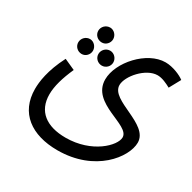

<svg xmlns="http://www.w3.org/2000/svg" viewBox="-148 -572 947 949"><g transform="rotate(30 326.0 -98.0)"><path d="M219 -341C241 -341 260 -360 260 -383C260 -406 241 -426 219 -426C194 -426 175 -406 175 -383C175 -360 194 -341 219 -341ZM48 22C48 159 147 230 295 230C510 230 621 82 621 -1C621 -108 400 -115 400 -203C400 -254 473 -339 540 -339C566 -339 595 -325 617 -313L652 -377C632 -393 584 -414 542 -414C436 -414 325 -290 325 -192C325 -54 543 -58 543 14C543 61 449 156 299 156C189 156 123 106 123 10C123 -37 139 -91 167 -154L105 -182C56 -87 48 -17 48 22ZM161 -242C183 -242 202 -261 202 -284C202 -307 183 -327 161 -327C137 -327 118 -307 118 -284C118 -261 137 -242 161 -242ZM276 -242C299 -242 318 -261 318 -284C318 -307 299 -327 276 -327C252 -327 233 -307 233 -284C233 -261 252 -242 276 -242Z"/></g></svg>

Font: Noto Sans Arabic UI XCn
Style: Regular
Weight: 400
Width: 2
Designer: Monotype Design Team, Nadine Chahine and Nizar Qandah
Foundry: Monotype Imaging Inc.
Version: Version 2.010